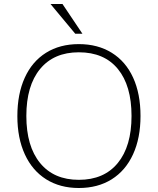

<svg xmlns="http://www.w3.org/2000/svg" viewBox="-20 -934 791 962"><path d="M67 -352Q67 -463 104 -544.5Q141 -626 210.5 -669.5Q280 -713 375 -713Q470 -713 540 -669.5Q610 -626 647 -545Q684 -464 684 -353Q684 -242 646.5 -160.5Q609 -79 539.5 -35.5Q470 8 375 8Q281 8 211.5 -35.5Q142 -79 104.5 -160.5Q67 -242 67 -352ZM639 -353Q639 -505 570.5 -588.5Q502 -672 375 -672Q250 -672 181 -588.5Q112 -505 112 -353Q112 -201 181 -117Q250 -33 375 -33Q501 -33 570 -117Q639 -201 639 -353ZM357 -765 233 -914H293L393 -765Z"/></svg>

Font: wassup Sans
Style: Light
Weight: 200
Version: Version 2.001